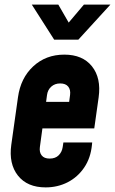

<svg xmlns="http://www.w3.org/2000/svg" viewBox="-20 -800 499 833"><path d="M178 13Q98.5 13 58 -38Q17.5 -89 29 -172L58 -378Q69.5 -461.5 124.2 -512.2Q179 -563 259 -563Q338.5 -563 379 -512.2Q419.5 -461.5 408 -378L389 -243H164L153 -162Q150 -139.5 160.8 -125.8Q171.5 -112 195.5 -112Q220.5 -112 234.8 -126.5Q249 -141 252 -162L255 -182H380L379 -172Q373.5 -114.5 345.2 -73Q317 -31.5 273.5 -9.2Q230 13 178 13ZM241 -438Q218 -438 202.5 -424.2Q187 -410.5 184 -388L180 -358H280L284 -388Q287 -410.5 276 -424.2Q265 -438 241 -438ZM215 -628 118 -780H233L278 -702L344 -780H459L320 -628Z"/></svg>

Font: Mohave
Style: Bold Italic
Weight: 700
Italic angle: -8°
Designer: Gumpita Rahayu
Foundry: Tokotype
Version: Version 2.003; ttfautohint (v1.8.3)